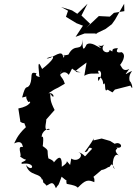

<svg xmlns="http://www.w3.org/2000/svg" viewBox="-20 -962 720 1016"><path d="M333 -110C340 -96 295 -75 307 -77C310 -159 280 -121 261 -98C268 -100 269 -111 236 -124C226 -171 245 -161 206 -189C207 -192 214 -252 201 -236C198 -269 241 -289 243 -277C207 -264 225 -307 225 -330L269 -380C245 -427 247 -439 246 -467C271 -425 270 -477 236 -468C297 -509 251 -475 323 -519C309 -566 286 -551 307 -594C284 -529 308 -609 344 -566C377 -623 341 -590 407 -580C359 -578 382 -589 438 -631L426 -561C455 -578 477 -571 504 -573C483 -601 540 -592 501 -533C488 -575 530 -551 525 -515C545 -541 527 -465 549 -488L575 -473L588 -488L670 -509C690 -470 676 -538 663 -533C695 -493 640 -539 679 -586C654 -580 626 -547 664 -597C610 -570 628 -655 598 -599C630 -629 651 -673 623 -686C623 -686 584 -676 604 -707C550 -707 595 -676 560 -698C560 -670 495 -691 537 -733C508 -694 473 -754 515 -707C499 -712 461 -745 438 -726C425 -699 415 -688 417 -753C412 -678 377 -741 342 -673C338 -671 296 -665 321 -672C318 -653 319 -650 311 -672C299 -698 245 -644 227 -654C288 -679 258 -640 203 -597C185 -636 179 -641 188 -559C204 -550 156 -558 174 -574C132 -587 156 -554 138 -514C120 -484 118 -526 97 -446C140 -454 103 -459 130 -422C150 -433 142 -400 77 -388L88 -317C119 -299 100 -328 117 -289C68 -244 60 -210 55 -203C112 -231 95 -164 107 -182C63 -198 99 -140 86 -134C120 -108 131 -115 127 -135C117 -98 87 -111 95 -95C176 -107 153 -44 118 -89C134 -26 198 -51 203 -6C203 -33 213 14 206 -2C207 6 233 19 222 21C243 18 257 -15 276 34C295 2 282 39 306 -27C356 17 323 -28 333 11C409 24 379 34 394 29C431 -9 445 -13 479 2C485 -47 448 -1 518 -63C478 -75 508 -45 553 -78C568 -73 565 -118 587 -68C564 -82 584 -168 611 -136C568 -178 616 -171 595 -181C639 -173 620 -217 587 -201L563 -216L518 -229L475 -219C474 -239 493 -244 428 -158C454 -155 441 -194 468 -175C405 -113 453 -137 393 -158C430 -144 393 -99 357 -123L351 -89ZM457 -836 411 -880 443 -942 389 -889 361 -907 303 -925 340 -905 329 -873 385 -839 419 -826 380 -767 428 -785H497L481 -781L539 -809L572 -834L589 -858C605 -886 620 -914 637 -942L638 -903L583 -894L561 -874L503 -877L436 -814Z"/></svg>

Font: Asimov Aggro
Style: CondIt
Weight: 500
Designer: Google
Version: Version 2.000980; 2014